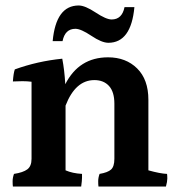

<svg xmlns="http://www.w3.org/2000/svg" viewBox="-20 -774 647 700"><path d="M375 -618Q351 -618 313 -643.5Q275 -669 255 -669Q217 -669 208 -624H172Q184 -754 267 -754Q290 -754 328.5 -728.5Q367 -703 387 -703Q425 -703 434 -748H470Q458 -618 375 -618ZM521 -410V-153Q564 -141 589 -140Q590 -134 590 -123Q590 -112 585 -94H339Q338 -101 338 -113.5Q338 -126 343 -140Q373 -145 385 -156Q397 -167 397 -195V-396Q397 -439 377.5 -460.5Q358 -482 324 -482Q255 -482 219 -389V-153Q244 -142 279 -140Q279 -136 279 -126Q279 -116 276 -94H27Q26 -101 26 -113.5Q26 -126 31 -140Q64 -145 79.5 -156.5Q95 -168 95 -195V-476Q79 -478 61.5 -478Q44 -478 27 -477Q29 -507 34 -521Q117 -551 207 -560Q215 -519 218 -467Q268 -565 374 -565Q439 -565 480 -524.5Q521 -484 521 -410Z"/></svg>

Font: Halant SemiBold
Style: Regular
Weight: 600
Designer: Hitesh Malaviya (Devanagari), Satya Rajpurohit (Latin)
Foundry: Indian Type Foundry
Version: Version 1.101;PS 1.0;hotconv 1.0.78;makeotf.lib2.5.61930; tt